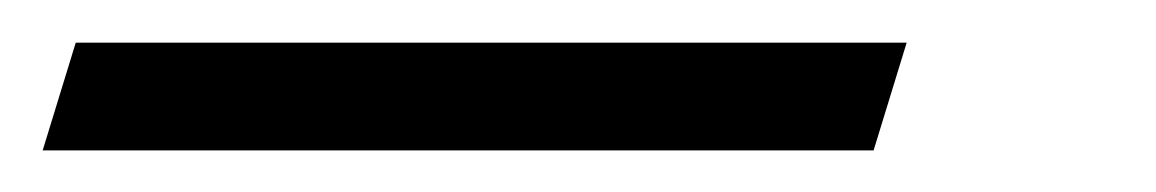

<svg xmlns="http://www.w3.org/2000/svg" viewBox="-132 81 542 90"><path d="M-96.5 101H293L277.5 151.5H-112Z"/></svg>

Font: Newsreader Text SemiBold
Style: Italic
Weight: 600
Italic angle: -17°
Designer: Hugues Gentile
Foundry: Production Type
Version: Version 1.001